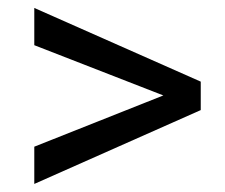

<svg xmlns="http://www.w3.org/2000/svg" viewBox="-20 -557 563 481"><path d="M65.9 -189.5 389.2 -317.9 65.9 -443.8V-537.1L482.9 -352.5V-281.2L65.9 -96.2Z"/></svg>

Font: Vazirmatn RD FD
Style: Regular
Weight: 400
Designer: Saber Rastikerdar
Foundry: Saber Rastikerdar
Version: Version 33.003